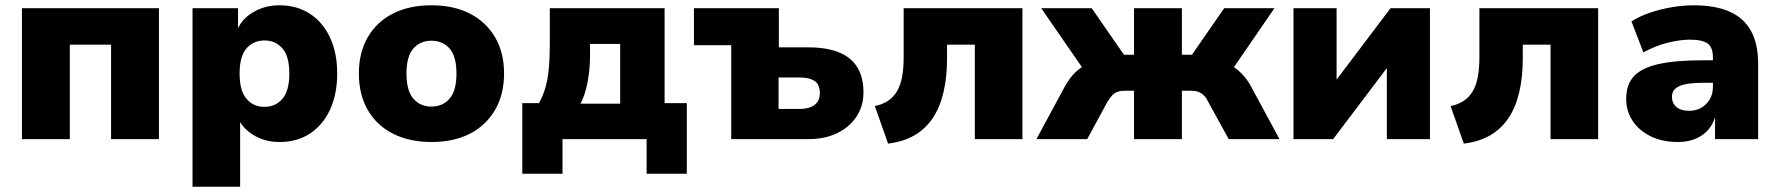

<svg xmlns="http://www.w3.org/2000/svg" viewBox="-20 -526 6729 726"><path d="M63 0V-495H581V0H400V-357H244V0Z M708 180V-495H880V-405H874Q890 -451 935 -478.5Q980 -506 1037 -506Q1102 -506 1151 -474.5Q1200 -443 1227.5 -385Q1255 -327 1255 -248Q1255 -170 1228 -111.5Q1201 -53 1152 -21Q1103 11 1037 11Q982 11 939 -15Q896 -41 880 -81H888V180ZM980 -122Q1022 -122 1048 -152.5Q1074 -183 1074 -248Q1074 -313 1048 -343Q1022 -373 980 -373Q938 -373 912 -343Q886 -313 886 -248Q886 -183 912 -152.5Q938 -122 980 -122Z M1611 11Q1529 11 1467 -20Q1405 -51 1371 -109.5Q1337 -168 1337 -248Q1337 -328 1371 -386Q1405 -444 1466.5 -475Q1528 -506 1611 -506Q1695 -506 1756 -475Q1817 -444 1851.5 -386Q1886 -328 1886 -248Q1886 -168 1851.5 -109.5Q1817 -51 1756 -20Q1695 11 1611 11ZM1611 -123Q1654 -123 1680 -153Q1706 -183 1706 -248Q1706 -313 1680 -342.5Q1654 -372 1611 -372Q1569 -372 1543 -342.5Q1517 -313 1517 -248Q1517 -183 1543 -153Q1569 -123 1611 -123Z M1955 131V-136H2018Q2033 -163 2042 -193.5Q2051 -224 2055 -265Q2059 -306 2059 -361V-495H2493V-136H2577V131H2425V0H2107V131ZM2175 -134H2325V-360H2211V-313Q2211 -265 2202 -216.5Q2193 -168 2175 -134Z M2745 0V-355H2604V-495H2925V-347H3037Q3141 -347 3193 -304.5Q3245 -262 3245 -177Q3245 -125 3218.5 -85Q3192 -45 3145.5 -22.5Q3099 0 3037 0ZM2924 -114H3004Q3039 -114 3059.5 -129Q3080 -144 3080 -175Q3080 -206 3060.5 -219.5Q3041 -233 3004 -233H2924Z M3338 17 3288 -125Q3317 -131 3337.5 -144.5Q3358 -158 3371.5 -180.5Q3385 -203 3391 -235.5Q3397 -268 3397 -310V-495H3846V0H3666V-357H3561V-304Q3561 -234 3547.5 -177Q3534 -120 3507 -79.5Q3480 -39 3438 -14.5Q3396 10 3338 17Z M3899 0 4007 -200Q4020 -224 4038 -244Q4056 -264 4078 -276.5Q4100 -289 4127 -292L4096 -236L3917 -495H4108L4230 -319H4268V-495H4449V-319H4487L4609 -495H4799L4621 -236L4590 -292Q4617 -289 4639 -276Q4661 -263 4679 -243.5Q4697 -224 4710 -200L4818 0H4626L4549 -140Q4541 -157 4531.5 -166Q4522 -175 4510.5 -179Q4499 -183 4484 -183H4449V0H4268V-183H4233Q4218 -183 4206.5 -179Q4195 -175 4186 -166Q4177 -157 4167 -140L4091 0Z M4871 0V-495H5034V-196H5012L5238 -495H5387V0H5224V-299H5247L5021 0Z M5515 17 5465 -125Q5494 -131 5514.5 -144.5Q5535 -158 5548.5 -180.5Q5562 -203 5568 -235.5Q5574 -268 5574 -310V-495H6023V0H5843V-357H5738V-304Q5738 -234 5724.5 -177Q5711 -120 5684 -79.5Q5657 -39 5615 -14.5Q5573 10 5515 17Z M6324 11Q6267 11 6223 -10Q6179 -31 6154 -68Q6129 -105 6129 -152Q6129 -206 6158 -237.5Q6187 -269 6250.5 -283.5Q6314 -298 6418 -298H6475V-213H6420Q6390 -213 6367.5 -210Q6345 -207 6330.5 -200.5Q6316 -194 6309 -184Q6302 -174 6302 -160Q6302 -136 6319 -121.5Q6336 -107 6367 -107Q6392 -107 6412 -118Q6432 -129 6444.5 -149.5Q6457 -170 6457 -197V-309Q6457 -347 6437 -361.5Q6417 -376 6370 -376Q6332 -376 6286 -364.5Q6240 -353 6194 -328L6149 -445Q6178 -464 6217.5 -477.5Q6257 -491 6300.5 -498.5Q6344 -506 6384 -506Q6465 -506 6519 -482.5Q6573 -459 6600.5 -410Q6628 -361 6628 -284V0H6465V-94H6468Q6461 -62 6442 -38.5Q6423 -15 6393 -2Q6363 11 6324 11Z"/></svg>

Font: Nunito Sans 11pt Black
Style: Regular
Weight: 900
Version: Version 3.101;gftools[0.9.27]